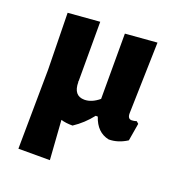

<svg xmlns="http://www.w3.org/2000/svg" viewBox="-121 -569 788 854"><g transform="rotate(20 273.0 -142.5)"><path d="M60 185 64 -191 59 -458 209 -470V-190L208 -184L209 -185Q209 -120 261 -120Q295 -120 330 -149V-458L480 -470L471 -132Q471 -106 490 -106Q500 -106 513 -110L523 -101L509 -18Q467 9 423 9Q365 -3 343 -70H333Q298 -25 251 6Q218 6 196 -1L209 185Z"/></g></svg>

Font: Alegreya Sans SC ExtraBold
Style: Regular
Weight: 800
Designer: Juan Pablo del Peral
Foundry: Huerta Tipografica
Version: Version 2.007